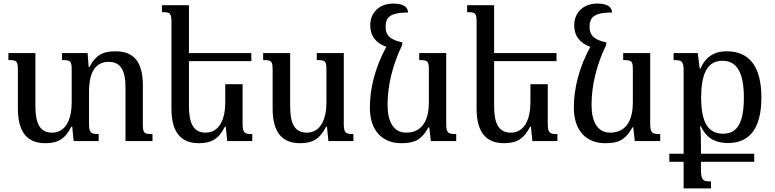

<svg xmlns="http://www.w3.org/2000/svg" viewBox="-20 -789 4335 1074"><path d="M779 -100V-313C779 -443 728 -502 627 -502C562 -502 519 -487 480 -414H476L470 -492H327V-453C377 -453 381 -447 381 -394V-216C381 -127 351 -47 271 -47C199 -47 178 -106 178 -196V-492H27V-453C76 -453 80 -447 80 -392V-182C80 -48 134 12 233 12C305 12 344 -12 379 -80H384L392 0H532V-39C488 -39 478 -46 478 -98V-276C478 -361 500 -443 588 -443C659 -443 682 -388 682 -301V0H833V-39C783 -39 779 -45 779 -100Z M1238 -80H1243L1251 0H1391V-39C1347 -39 1337 -46 1337 -98V-318H1240V-216C1240 -127 1210 -47 1130 -47C1058 -47 1037 -106 1037 -196V-447H1386V-492H1037V-760H886V-721C935 -721 939 -715 939 -660V-182C939 -48 993 12 1092 12C1164 12 1203 -12 1238 -80Z M1658 12C1730 12 1769 -12 1804 -80H1809L1817 0H1957V-39C1913 -39 1903 -46 1903 -98V-492H1752V-453C1802 -453 1806 -447 1806 -394V-216C1806 -127 1776 -47 1696 -47C1624 -47 1603 -106 1603 -196V-492H1452V-453C1501 -453 1505 -447 1505 -392V-182C1505 -48 1559 12 1658 12Z M2377 -77H2381L2390 0H2532V-39C2485 -39 2476 -46 2476 -98V-492H2325V-453C2375 -453 2379 -447 2379 -394V-216C2379 -131 2351 -47 2252 -47C2181 -47 2148 -109 2148 -201C2148 -311 2175 -424 2230 -538V-552C2162 -566 2137 -592 2137 -638C2137 -690 2158 -719 2263 -719C2261 -751 2235 -769 2181 -769C2099 -769 2051 -716 2051 -648C2051 -586 2085 -547 2141 -527C2078 -412 2049 -294 2049 -187C2049 -52 2124 12 2224 12C2294 12 2335 -2 2377 -77Z M2945 -80H2950L2958 0H3098V-39C3054 -39 3044 -46 3044 -98V-318H2947V-216C2947 -127 2917 -47 2837 -47C2765 -47 2744 -106 2744 -196V-447H3093V-492H2744V-760H2593V-721C2642 -721 2646 -715 2646 -660V-182C2646 -48 2700 12 2799 12C2871 12 2910 -12 2945 -80Z M3518 -77H3522L3531 0H3673V-39C3626 -39 3617 -46 3617 -98V-492H3466V-453C3516 -453 3520 -447 3520 -394V-216C3520 -131 3492 -47 3393 -47C3322 -47 3289 -109 3289 -201C3289 -311 3316 -424 3371 -538V-552C3303 -566 3278 -592 3278 -638C3278 -690 3299 -719 3404 -719C3402 -751 3376 -769 3322 -769C3240 -769 3192 -716 3192 -648C3192 -586 3226 -547 3282 -527C3219 -412 3190 -294 3190 -187C3190 -52 3265 12 3365 12C3435 12 3476 -2 3518 -77Z M3957 226C3912 226 3901 220 3901 156V116H4199V71H3901V43C3901 -1 3901 -56 3896 -82H3901C3926 -26 3971 11 4053 11C4172 11 4239 -70 4239 -243C4239 -417 4172 -502 4045 -502C3968 -502 3923 -464 3898 -405H3894L3883 -492H3748V-453C3796 -453 3804 -446 3804 -391V71H3724V116H3804V265H3957ZM4026 -41C3948 -41 3902 -93 3902 -244C3902 -371 3934 -449 4021 -449C4105 -449 4141 -378 4141 -243C4141 -106 4106 -41 4026 -41Z"/></svg>

Font: Noto Serif Armenian
Style: Regular
Weight: 400
Designer: Monotype Design Team
Foundry: Monotype Imaging Inc.
Version: Version 1.901